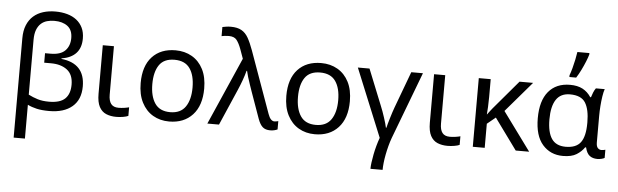

<svg xmlns="http://www.w3.org/2000/svg" viewBox="-58 -1029 4809 1493"><g transform="rotate(5 2346.0 -282.5)"><path d="M85 240V-535Q85 -595 103 -638.5Q121 -682 153 -710Q185 -738 228.5 -751.5Q272 -765 324 -765Q374 -765 416.5 -753Q459 -741 489.5 -717Q520 -693 537 -657.5Q554 -622 554 -574Q554 -502 515.5 -460Q477 -418 402 -406V-402Q586 -382 586 -203Q586 -100 521.5 -45Q457 10 342 10Q284 10 244.5 1Q205 -8 173 -24V240ZM334 -62Q421 -62 459.5 -99.5Q498 -137 498 -209Q498 -288 450 -324.5Q402 -361 324 -361H271V-435H314Q392 -435 428 -472Q464 -509 464 -570Q464 -633 425 -662.5Q386 -692 322 -692Q292 -692 265 -684.5Q238 -677 217.5 -658.5Q197 -640 185 -609Q173 -578 173 -531V-103Q208 -85 245.5 -73.5Q283 -62 334 -62Z M800 -536V-158Q800 -110 818.5 -86Q837 -62 877 -62Q899 -62 922.5 -65.5Q946 -69 959 -73V-6Q945 1 918 5.5Q891 10 865 10Q821 10 786.5 -4.5Q752 -19 732.5 -55.5Q713 -92 713 -157V-536Z M1528 -269Q1528 -136 1460.5 -63Q1393 10 1278 10Q1207 10 1151.5 -22.5Q1096 -55 1064 -117.5Q1032 -180 1032 -269Q1032 -402 1098.5 -474Q1165 -546 1281 -546Q1353 -546 1409 -513.5Q1465 -481 1496.5 -419.5Q1528 -358 1528 -269ZM1123 -269Q1123 -174 1160.5 -118.5Q1198 -63 1280 -63Q1361 -63 1399 -118.5Q1437 -174 1437 -269Q1437 -364 1399 -418Q1361 -472 1279 -472Q1197 -472 1160 -418Q1123 -364 1123 -269Z M1576 0 1807 -526 1780 -601Q1764 -644 1745 -668.5Q1726 -693 1683 -693Q1665 -693 1651.5 -691Q1638 -689 1627 -687V-758Q1640 -761 1657.5 -763.5Q1675 -766 1693 -766Q1744 -766 1776 -748Q1808 -730 1829 -693Q1850 -656 1871 -598L2044 -116Q2063 -62 2094 -62Q2102 -62 2110.5 -64Q2119 -66 2124 -67V-2Q2113 3 2098.5 6.5Q2084 10 2067 10Q2030 10 2008.5 -8.5Q1987 -27 1971 -71L1898 -276Q1890 -300 1879.5 -329.5Q1869 -359 1860.5 -387.5Q1852 -416 1848 -435H1844Q1835 -400 1820.5 -360Q1806 -320 1789 -281L1667 0Z M2665 -269Q2665 -136 2597.5 -63Q2530 10 2415 10Q2344 10 2288.5 -22.5Q2233 -55 2201 -117.5Q2169 -180 2169 -269Q2169 -402 2235.5 -474Q2302 -546 2418 -546Q2490 -546 2546 -513.5Q2602 -481 2633.5 -419.5Q2665 -358 2665 -269ZM2260 -269Q2260 -174 2297.5 -118.5Q2335 -63 2417 -63Q2498 -63 2536 -118.5Q2574 -174 2574 -269Q2574 -364 2536 -418Q2498 -472 2416 -472Q2334 -472 2297 -418Q2260 -364 2260 -269Z M2795 -536 2908 -255Q2916 -236 2924.5 -212.5Q2933 -189 2940.5 -165.5Q2948 -142 2954 -121.5Q2960 -101 2962 -89H2966Q2968 -100 2974 -121Q2980 -142 2987 -165.5Q2994 -189 3001.5 -212Q3009 -235 3015 -251L3121 -536H3212L3014 -13Q3003 17 2994 51Q2985 85 2978.5 118.5Q2972 152 2968.5 183.5Q2965 215 2965 240H2870Q2870 219 2874 189.5Q2878 160 2884.5 126.5Q2891 93 2900.5 58.5Q2910 24 2921 -6L2704 -536Z M3386 -536V-158Q3386 -110 3404.5 -86Q3423 -62 3463 -62Q3485 -62 3508.5 -65.5Q3532 -69 3545 -73V-6Q3531 1 3504 5.5Q3477 10 3451 10Q3407 10 3372.5 -4.5Q3338 -19 3318.5 -55.5Q3299 -92 3299 -157V-536Z M3741 -536V-397Q3741 -357 3739 -319Q3737 -281 3735 -261H3737Q3738 -263 3739 -264Q3740 -265 3741 -267Q3749 -278 3758.5 -290Q3768 -302 3776 -312L3966 -536H4072L3869 -299L4088 0H3983L3807 -242L3741 -188V0H3648V-536Z M4352 10Q4254 10 4193 -59.5Q4132 -129 4132 -266Q4132 -402 4192 -474Q4252 -546 4360 -546Q4419 -546 4458.5 -525Q4498 -504 4524 -464H4530Q4535 -481 4543 -501Q4551 -521 4562 -536H4631Q4623 -514 4617.5 -478Q4612 -442 4609 -402Q4606 -362 4606 -326V-118Q4606 -87 4618 -74.5Q4630 -62 4647 -62Q4655 -62 4664 -64Q4673 -66 4677 -67V-3Q4669 2 4653 6Q4637 10 4621 10Q4584 10 4560.5 -8Q4537 -26 4526 -72H4519Q4496 -38 4457.5 -14Q4419 10 4352 10ZM4367 -63Q4449 -63 4484 -110.5Q4519 -158 4519 -261V-267Q4519 -367 4486.5 -419.5Q4454 -472 4366 -472Q4293 -472 4258 -419Q4223 -366 4223 -265Q4223 -164 4257.5 -113.5Q4292 -63 4367 -63ZM4349 -606V-620Q4358 -644 4367 -677Q4376 -710 4383 -744Q4390 -778 4394 -805H4488V-794Q4482 -772 4468.5 -738.5Q4455 -705 4437.5 -669.5Q4420 -634 4402 -606Z"/></g></svg>

Font: BC Sans
Style: Regular
Weight: 400
Designer: Monotype Design Team
Province of B.C.
Foundry: Monotype Imaging Inc.
Version: Version 2.000;GOOG;noto-source:20170915:90ef993387c0